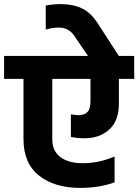

<svg xmlns="http://www.w3.org/2000/svg" viewBox="-50 -945 677 940"><path d="M607 -671V-559H532V-438Q532 -353 484.5 -310.5Q437 -268 364 -268Q325 -268 297 -275V-385Q325 -381 332 -381Q363 -381 378 -396.5Q393 -412 393 -450V-559H206V-263Q206 -206 245.5 -176Q285 -146 354 -146Q436 -146 511 -179V-52Q434 -25 343 -25Q218 -25 141.5 -85Q65 -145 65 -264V-559H-30V-671H381L314 -769Q287 -810 238 -810Q207 -810 174 -800V-918Q210 -925 250 -925Q311 -924 353 -903Q395 -882 427 -833L532 -671Z"/></svg>

Font: Hind Bold
Style: Regular
Weight: 700
Designer: Manushi Parikh, Satya Rajpurohit
Foundry: Indian Type Foundry
Version: Version 1.201;PS 1.0;hotconv 1.0.78;makeotf.lib2.5.61930; tt